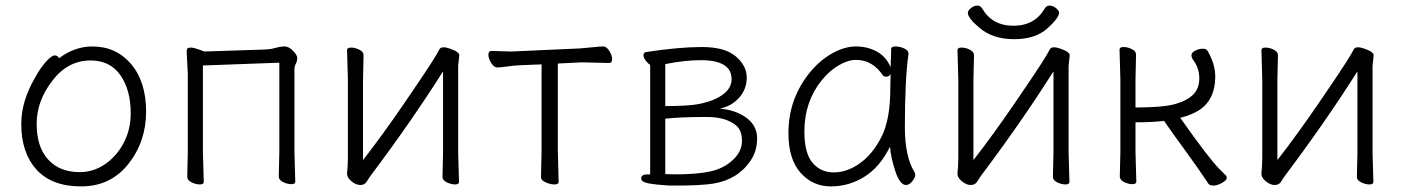

<svg xmlns="http://www.w3.org/2000/svg" viewBox="-20 -650 5017 686"><path d="M191 -442Q247 -484 310 -484Q395 -484 448.5 -421Q502 -358 502 -251Q502 -144 438.5 -64Q375 16 270 16Q165 16 110.5 -44Q56 -104 56 -207Q56 -289 106 -374Q126 -410 145.5 -431Q165 -452 175.5 -452Q186 -452 191 -442ZM265 -35Q314 -35 355.5 -63.5Q397 -92 422 -139.5Q447 -187 447 -245Q447 -329 410 -381.5Q373 -434 304 -434Q221 -434 166 -360Q111 -289 111 -207Q111 -125 152 -80Q193 -35 265 -35Z M649 -476Q652 -480 663 -480Q674 -480 710 -466L925 -473Q948 -474 965 -479Q982 -484 997 -484Q1012 -484 1027 -468.5Q1042 -453 1042 -442.5Q1042 -432 1037 -422.5Q1032 -413 1032 -402V-107L1035 -1Q1035 8 1021 8Q1007 8 991.5 0.5Q976 -7 976 -19L978 -107V-426L705 -416V-106L708 0Q708 9 694 9Q680 9 664.5 1.5Q649 -6 649 -18L651 -106V-386L647 -464Q647 -472 649 -476Z M1561 -18 1563 -106V-395Q1449 -215 1307 -26Q1298 -14 1290.5 -1.5Q1283 11 1267.5 11Q1252 11 1236 -2Q1220 -15 1220 -29V-31Q1223 -58 1223 -86V-364L1220 -471Q1220 -480 1234.5 -480Q1249 -480 1264 -472.5Q1279 -465 1279 -453L1277 -364V-78Q1347 -168 1423 -279Q1499 -390 1522 -426.5Q1545 -463 1549 -472Q1553 -481 1564 -481Q1575 -481 1588 -476Q1621 -465 1621 -452L1617 -415V-106L1620 0Q1620 9 1606 9Q1592 9 1576.5 1.5Q1561 -6 1561 -18Z M1973 -115 1976 0Q1976 9 1961 9Q1946 9 1929.5 1.5Q1913 -6 1913 -16Q1913 -26 1913.5 -46.5Q1914 -67 1914.5 -87.5Q1915 -108 1915 -115V-420L1840 -417Q1816 -416 1792 -412.5Q1768 -409 1756.5 -409Q1745 -409 1735 -425Q1725 -441 1725 -454.5Q1725 -468 1736 -468L1808 -466L2052 -477Q2077 -479 2101 -481.5Q2125 -484 2136 -484Q2147 -484 2157 -468Q2167 -452 2167 -438.5Q2167 -425 2156 -425Q2156 -425 2070 -427H2053L1973 -423Z M2371 13Q2322 10 2296.5 5Q2271 0 2271 -12Q2271 -27 2292 -27H2303V-418Q2295 -423 2287 -433.5Q2279 -444 2279 -453Q2279 -462 2288 -464Q2406 -482 2488 -482Q2570 -482 2609 -448.5Q2648 -415 2648 -373Q2648 -331 2620.5 -300.5Q2593 -270 2552 -262Q2609 -257 2647 -229Q2685 -201 2685 -156Q2685 -111 2663 -78Q2618 -9 2529 6Q2482 13 2399 13ZM2484 -435Q2427 -435 2357 -421V-271Q2438 -271 2475 -278Q2512 -285 2537 -297Q2594 -324 2594 -367Q2594 -435 2484 -435ZM2357 -28 2389 -27Q2470 -27 2518 -37.5Q2566 -48 2598.5 -78.5Q2631 -109 2631 -146.5Q2631 -184 2610 -202Q2573 -232 2507 -232H2496Q2414 -232 2357 -226Z M3226 -457Q3213 -368 3213 -196Q3213 -89 3248 -34Q3250 -30 3250 -23Q3250 -16 3239.5 -2.5Q3229 11 3217 11Q3195 11 3178.5 -39.5Q3162 -90 3160 -126Q3124 -53 3068.5 -18.5Q3013 16 2948.5 16Q2884 16 2840.5 -32.5Q2797 -81 2797 -175Q2797 -298 2875 -393Q2911 -436 2954.5 -460Q2998 -484 3038.5 -484Q3079 -484 3112.5 -466Q3146 -448 3162 -410Q3164 -456 3164 -475Q3164 -484 3179.5 -484Q3195 -484 3210.5 -477Q3226 -470 3226 -459ZM3162 -386Q3157 -376 3147.5 -376Q3138 -376 3135 -380Q3098 -436 3038 -436Q3010 -436 2976.5 -416.5Q2943 -397 2915 -362Q2854 -286 2854 -180Q2854 -103 2883 -68.5Q2912 -34 2959 -34Q3006 -34 3051.5 -66Q3097 -98 3129 -160Q3161 -222 3161 -334Q3161 -361 3162 -386Z M3764 -605Q3764 -586 3721.5 -548Q3679 -510 3603 -510Q3527 -510 3479 -551Q3438 -586 3438 -604Q3438 -612 3449 -621Q3460 -630 3471.5 -630Q3483 -630 3489 -620Q3525 -558 3601 -558Q3677 -558 3713 -620Q3719 -630 3730.5 -630Q3742 -630 3753 -621Q3764 -612 3764 -605ZM3742 -18 3744 -106V-395Q3630 -215 3488 -26Q3479 -14 3471.5 -1.5Q3464 11 3448.5 11Q3433 11 3417 -2Q3401 -15 3401 -29V-31Q3404 -58 3404 -86V-364L3401 -471Q3401 -480 3415.5 -480Q3430 -480 3445 -472.5Q3460 -465 3460 -453L3458 -364V-78Q3528 -168 3604 -279Q3680 -390 3703 -426.5Q3726 -463 3730 -472Q3734 -481 3745 -481Q3756 -481 3769 -476Q3802 -465 3802 -452L3798 -415V-106L3801 0Q3801 9 3787 9Q3773 9 3757.5 1.5Q3742 -6 3742 -18Z M3981 -19 3983 -107V-366L3980 -473Q3980 -482 3994.5 -482Q4009 -482 4024 -474.5Q4039 -467 4039 -455L4037 -366V-266Q4133 -266 4176 -277.5Q4219 -289 4242 -311Q4265 -333 4265 -370Q4265 -407 4243 -436Q4237 -444 4237 -453Q4237 -462 4250.5 -469Q4264 -476 4277 -476Q4290 -476 4294 -469Q4322 -422 4322 -376Q4322 -296 4267 -258Q4240 -240 4197 -229Q4299 -84 4338 -45L4359 -24Q4363 -21 4363 -13.5Q4363 -6 4346 3.5Q4329 13 4316 13Q4303 13 4298 7Q4261 -49 4217 -109Q4173 -169 4139 -218Q4097 -213 4037 -213V-107L4040 -1Q4040 8 4026 8Q4012 8 3996.5 0.5Q3981 -7 3981 -19Z M4828 -18 4830 -106V-395Q4716 -215 4574 -26Q4565 -14 4557.5 -1.5Q4550 11 4534.5 11Q4519 11 4503 -2Q4487 -15 4487 -29V-31Q4490 -58 4490 -86V-364L4487 -471Q4487 -480 4501.5 -480Q4516 -480 4531 -472.5Q4546 -465 4546 -453L4544 -364V-78Q4614 -168 4690 -279Q4766 -390 4789 -426.5Q4812 -463 4816 -472Q4820 -481 4831 -481Q4842 -481 4855 -476Q4888 -465 4888 -452L4884 -415V-106L4887 0Q4887 9 4873 9Q4859 9 4843.5 1.5Q4828 -6 4828 -18Z"/></svg>

Font: LXGW WenKai Lite Light
Style: Regular
Weight: 300
Designer: LXGW / Fontworks Inc.
Foundry: LXGW / Fontworks Inc.
Version: Version 1.511; March 25, 2025